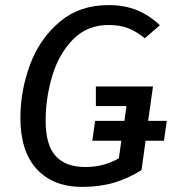

<svg xmlns="http://www.w3.org/2000/svg" viewBox="-20 -721 681 753"><path d="M623 -169H551L535 -54Q483 -21 427 -4.5Q371 12 302 12Q189 12 124.5 -57.5Q60 -127 60 -259Q60 -365 97.5 -466.5Q135 -568 213 -634.5Q291 -701 405 -701Q469 -701 517.5 -681Q566 -661 607 -622L548 -571Q513 -599 481 -611Q449 -623 406 -623Q322 -623 266.5 -566.5Q211 -510 185 -423.5Q159 -337 159 -247Q159 -153 198 -109.5Q237 -66 315 -66Q387 -66 446 -100L456 -169H342L353 -247H468L476 -305H356V-382H580L561 -247H634Z"/></svg>

Font: Fira Sans
Style: Italic
Weight: 400
Italic angle: -8°
Designer: bBox Type GmbH & Carrois Corporate GbR & Edenspiekermann AG
Foundry: bBox Type GmbH & Carrois Corporate GbR & Edenspiekermann AG
Version: Version 4.301